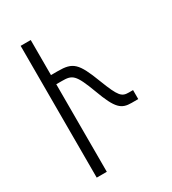

<svg xmlns="http://www.w3.org/2000/svg" viewBox="-176 -810 811 906"><g transform="rotate(-30 229.5 -357.0)"><path d="M81 2H136V-475H166C223 -475 237 -467 280 -352C321 -240 345 -221 400 -221H436V-270H413C375 -270 362 -282 323 -383C276 -506 255 -525 173 -525H136V-716H81Z"/></g></svg>

Font: Noto Sans Armenian Condensed Light
Style: Regular
Weight: 300
Width: 3
Designer: Monotype Design Team
Foundry: Monotype Imaging Inc.
Version: Version 2.008